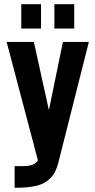

<svg xmlns="http://www.w3.org/2000/svg" viewBox="-20 -725 449 903"><path d="M397.9 -527.8 254.9 38.1Q243.2 86.9 217.3 112.8Q190.9 139.2 152.8 148.4Q112.8 158.2 53.2 158.2H48.8V56.2H90.8Q143.6 56.2 158.2 28.8L11.2 -527.8H139.2L210 -207L275.9 -527.8ZM80.1 -705.1H172.9V-590.8H80.1ZM235.8 -705.1H329.1V-590.8H235.8Z"/></svg>

Font: D-DIN Condensed
Style: DINCondensed-Bold
Weight: 700
Width: 3
Designer: Charles Nix
Foundry: Datto Inc.
Version: Version 1.10